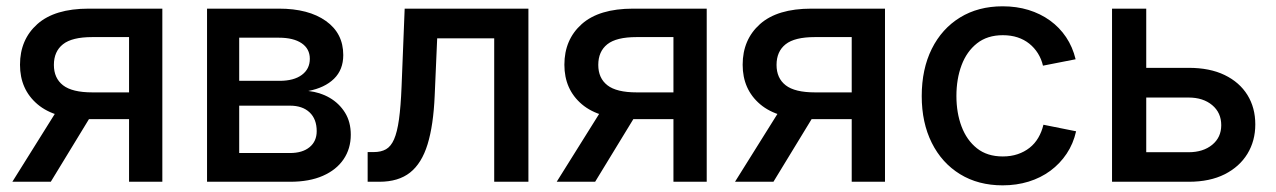

<svg xmlns="http://www.w3.org/2000/svg" viewBox="-20 -568 3987 600"><path d="M487.3 0H383.3V-452.1H268.1Q205.1 -452.1 176.8 -429.7Q148.4 -407.2 148.4 -365.2Q148.4 -323.7 177 -301.5Q205.6 -279.3 268.6 -279.3H427.7V-195.8H258.8Q151.9 -195.8 97.2 -242.2Q42.5 -288.6 42.5 -365.7Q42.5 -444.3 96.7 -492.7Q150.9 -541 257.3 -541H487.3ZM138.7 0H18.6L171.9 -245.1H288.1Z M627 0V-541H851.6Q944.3 -541 998.5 -502.4Q1052.7 -463.9 1052.7 -396Q1052.7 -350.1 1023.7 -321.8Q994.6 -293.5 943.4 -283.7Q980 -279.8 1010 -262.5Q1040 -245.1 1058.1 -216.1Q1076.2 -187 1076.2 -147Q1076.2 -103.5 1053.7 -70.3Q1031.2 -37.1 989 -18.6Q946.8 0 886.7 0ZM727.5 -89.8H886.2Q925.3 -89.8 947.5 -108.2Q969.7 -126.5 969.7 -158.2Q969.7 -195.8 947.5 -216.8Q925.3 -237.8 886.2 -237.8H727.5ZM727.5 -315.4H853.5Q898.4 -315.4 923.3 -334Q948.2 -352.5 948.2 -384.3Q948.2 -415.5 922.6 -432.9Q897 -450.2 851.6 -450.2H727.5Z M1128.9 0V-92.8H1148.4Q1170.9 -92.8 1186.3 -101.6Q1201.7 -110.4 1211.4 -132.6Q1221.2 -154.8 1226.8 -194.8Q1232.4 -234.9 1234.9 -297.4L1244.6 -541H1631.3V0H1524.4V-448.2H1346.2L1338.4 -269Q1334.5 -176.8 1316.2 -117.2Q1297.9 -57.6 1261.5 -28.8Q1225.1 0 1165.5 0Z M2188.5 0H2084.5V-452.1H1969.2Q1906.2 -452.1 1877.9 -429.7Q1849.6 -407.2 1849.6 -365.2Q1849.6 -323.7 1878.2 -301.5Q1906.7 -279.3 1969.7 -279.3H2128.9V-195.8H1960Q1853 -195.8 1798.3 -242.2Q1743.7 -288.6 1743.7 -365.7Q1743.7 -444.3 1797.9 -492.7Q1852.1 -541 1958.5 -541H2188.5ZM1839.8 0H1719.7L1873 -245.1H1989.3Z M2745.6 0H2641.6V-452.1H2526.4Q2463.4 -452.1 2435.1 -429.7Q2406.7 -407.2 2406.7 -365.2Q2406.7 -323.7 2435.3 -301.5Q2463.9 -279.3 2526.9 -279.3H2686V-195.8H2517.1Q2410.2 -195.8 2355.5 -242.2Q2300.8 -288.6 2300.8 -365.7Q2300.8 -444.3 2355 -492.7Q2409.2 -541 2515.6 -541H2745.6ZM2397 0H2276.9L2430.2 -245.1H2546.4Z M3113.3 11.2Q3037.1 11.2 2980.2 -23.7Q2923.3 -58.6 2891.8 -121.6Q2860.4 -184.6 2860.4 -267.6Q2860.4 -352.1 2891.8 -415.3Q2923.3 -478.5 2980.2 -513.4Q3037.1 -548.3 3113.3 -548.3Q3156.7 -548.3 3194.1 -536.9Q3231.4 -525.4 3261.2 -503.9Q3291 -482.4 3311.5 -451.9Q3332 -421.4 3341.3 -382.8L3239.3 -362.8Q3234.4 -383.8 3223.4 -401.4Q3212.4 -418.9 3196.5 -431.6Q3180.7 -444.3 3159.9 -451.2Q3139.2 -458 3113.8 -458Q3065.4 -458 3033.2 -432.6Q3001 -407.2 2984.9 -364.3Q2968.8 -321.3 2968.8 -268.1Q2968.8 -215.3 2984.9 -172.6Q3001 -129.9 3033 -104.5Q3064.9 -79.1 3113.8 -79.1Q3139.2 -79.1 3160.2 -86.2Q3181.2 -93.3 3197.5 -106.2Q3213.9 -119.1 3224.6 -137.5Q3235.4 -155.8 3240.7 -178.2L3342.8 -157.7Q3334 -118.7 3313.2 -87.6Q3292.5 -56.6 3262.5 -34.4Q3232.4 -12.2 3194.6 -0.5Q3156.7 11.2 3113.3 11.2Z M3536.1 -356H3694.8Q3760.7 -356 3807.1 -333.5Q3853.5 -311 3878.2 -271.2Q3902.8 -231.4 3902.8 -179.2Q3902.8 -127.9 3878.2 -87.4Q3853.5 -46.9 3807.1 -23.4Q3760.7 0 3694.8 0H3455.1V-541H3562V-92.3H3694.3Q3739.7 -92.3 3768.1 -115.5Q3796.4 -138.7 3796.4 -176.8Q3796.4 -215.8 3768.1 -239.5Q3739.7 -263.2 3694.3 -263.2H3536.1Z"/></svg>

Font: Inter 17pt Medium
Style: Regular
Weight: 500
Version: Version 4.001;git-66647c0bb